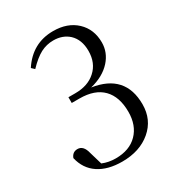

<svg xmlns="http://www.w3.org/2000/svg" viewBox="-180 -855 907 984"><g transform="rotate(-30 273.5 -363.5)"><path d="M256 15Q171 15 117 -21Q63 -57 47 -126Q58 -156 88 -156Q123 -156 135 -106L157 -31Q193 -16 235 -16Q317 -16 363.5 -63.5Q410 -111 410 -191Q410 -280 363.5 -327.5Q317 -375 227 -375H181V-409H222Q297 -409 342 -450Q389 -492 389 -564Q389 -630 350 -667Q314 -700 259 -700Q219 -700 184 -682Q148 -663 106 -619L89 -635Q159 -742 282 -742Q367 -742 418.5 -693.5Q470 -645 470 -567Q470 -508 429 -462Q385 -413 307 -394Q492 -366 492 -188Q492 -97 426 -41Q360 15 256 15Z"/></g></svg>

Font: Cactus Classical Serif
Style: Regular
Weight: 400
Designer: Henry Chan (via Glyphwiki)、田海東、宇文滿月
Foundry: Moonlit Owen
Version: Version 1.000